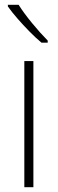

<svg xmlns="http://www.w3.org/2000/svg" viewBox="-20 -785 242 805"><path d="M120 0H82V-529H120ZM58 -765Q80 -730 115 -687.5Q150 -645 180 -615V-606H154Q130 -626 103.5 -653Q77 -680 53 -707.5Q29 -735 13 -758V-765Z"/></svg>

Font: Noto Sans Tamil SemiCondensed ExtraLight
Style: Regular
Weight: 200
Width: 4
Designer: Jelle Bosma - Monotype Design Team
Foundry: Monotype Imaging Inc.
Version: Version 2.004; ttfautohint (v1.8.4.7-5d5b)